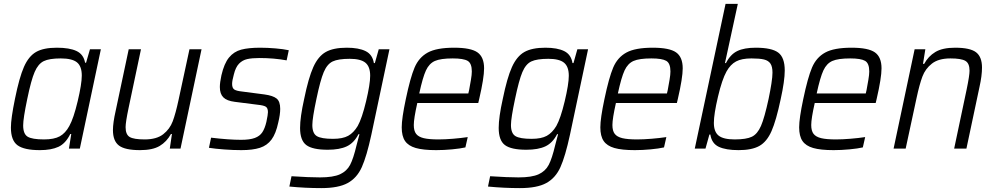

<svg xmlns="http://www.w3.org/2000/svg" viewBox="-20 -763 5112 986"><path d="M36 -108Q36 -154 57 -256Q79 -365 103 -419.5Q127 -474 165 -496Q203 -518 272 -518Q337 -518 373 -501Q409 -484 417 -441H422L442 -510H498L390 0H334L346 -75H341Q317 -26 280 -9Q243 8 185 8Q104 8 70 -17Q36 -42 36 -108ZM336 -116Q358 -155 379 -243.5Q400 -332 400 -375Q400 -423 375 -443Q350 -463 292 -463Q233 -463 204.5 -449Q176 -435 158 -393.5Q140 -352 120 -255Q99 -155 99 -119Q99 -75 122 -61Q145 -47 206 -47Q258 -47 287 -63Q316 -79 336 -116Z M560 -95Q560 -132 574 -194L641 -510H704L640 -207Q625 -135 625 -110Q625 -72 646 -59.5Q667 -47 723 -47Q784 -47 818 -73.5Q852 -100 867 -140Q882 -180 897 -250L953 -510H1015L907 0H852L863 -75H858Q836 -35 800 -13.5Q764 8 699 8Q622 8 591 -15.5Q560 -39 560 -95Z M1053 -4 1064 -56Q1155 -45 1218 -45Q1263 -45 1288.5 -54.5Q1314 -64 1327 -83.5Q1340 -103 1348 -137Q1356 -175 1356 -187Q1356 -208 1345 -215Q1334 -222 1304 -225L1186 -240Q1145 -245 1127 -263Q1109 -281 1109 -316Q1109 -339 1117 -376Q1131 -437 1156 -467.5Q1181 -498 1218.5 -508Q1256 -518 1316 -518Q1353 -518 1394.5 -514.5Q1436 -511 1463 -505L1452 -453Q1387 -465 1312 -465Q1274 -465 1249.5 -459.5Q1225 -454 1207.5 -436Q1190 -418 1181 -381Q1172 -349 1172 -332Q1172 -311 1183 -303.5Q1194 -296 1223 -293L1338 -278Q1382 -272 1400.5 -257Q1419 -242 1419 -204Q1419 -175 1409 -134Q1397 -77 1374.5 -46.5Q1352 -16 1315 -4Q1278 8 1219 8Q1178 8 1131 4.5Q1084 1 1053 -4Z M1466 195 1477 142Q1569 148 1623 148Q1691 148 1726 132Q1761 116 1778 83.5Q1795 51 1811 -17Q1816 -34 1826 -74H1821Q1798 -29 1761 -11.5Q1724 6 1663 6Q1585 6 1553 -18Q1521 -42 1521 -106Q1521 -161 1542 -255Q1564 -363 1589 -418.5Q1614 -474 1653 -496Q1692 -518 1761 -518Q1822 -518 1857.5 -500.5Q1893 -483 1900 -439H1905L1925 -510H1980L1887 -71Q1863 40 1838 95.5Q1813 151 1765.5 177Q1718 203 1630 203Q1548 203 1466 195ZM1817 -116Q1839 -155 1860 -243Q1881 -331 1881 -374Q1881 -421 1856.5 -441Q1832 -461 1776 -461Q1717 -461 1688.5 -447.5Q1660 -434 1642.5 -392.5Q1625 -351 1605 -255Q1584 -156 1584 -121Q1584 -78 1607 -64Q1630 -50 1690 -50Q1740 -50 1768 -65.5Q1796 -81 1817 -116Z M2043 -109Q2043 -155 2064 -254Q2087 -364 2109 -416Q2131 -468 2176.5 -493Q2222 -518 2312 -518Q2398 -518 2432 -494Q2466 -470 2466 -412Q2466 -363 2441 -255L2436 -234H2123Q2105 -154 2105 -121Q2105 -91 2117 -75.5Q2129 -60 2156 -53.5Q2183 -47 2232 -47Q2265 -47 2307 -50.5Q2349 -54 2382 -59L2370 -6Q2344 0 2301.5 4Q2259 8 2220 8Q2153 8 2115 -3Q2077 -14 2060 -39Q2043 -64 2043 -109ZM2385 -283 2389 -300Q2394 -327 2398.5 -353.5Q2403 -380 2403 -396Q2403 -438 2381.5 -450.5Q2360 -463 2305 -463Q2243 -463 2213.5 -450Q2184 -437 2167.5 -401.5Q2151 -366 2133 -283Z M2486 195 2497 142Q2589 148 2643 148Q2711 148 2746 132Q2781 116 2798 83.5Q2815 51 2831 -17Q2836 -34 2846 -74H2841Q2818 -29 2781 -11.5Q2744 6 2683 6Q2605 6 2573 -18Q2541 -42 2541 -106Q2541 -161 2562 -255Q2584 -363 2609 -418.5Q2634 -474 2673 -496Q2712 -518 2781 -518Q2842 -518 2877.5 -500.5Q2913 -483 2920 -439H2925L2945 -510H3000L2907 -71Q2883 40 2858 95.5Q2833 151 2785.5 177Q2738 203 2650 203Q2568 203 2486 195ZM2837 -116Q2859 -155 2880 -243Q2901 -331 2901 -374Q2901 -421 2876.5 -441Q2852 -461 2796 -461Q2737 -461 2708.5 -447.5Q2680 -434 2662.5 -392.5Q2645 -351 2625 -255Q2604 -156 2604 -121Q2604 -78 2627 -64Q2650 -50 2710 -50Q2760 -50 2788 -65.5Q2816 -81 2837 -116Z M3063 -109Q3063 -155 3084 -254Q3107 -364 3129 -416Q3151 -468 3196.5 -493Q3242 -518 3332 -518Q3418 -518 3452 -494Q3486 -470 3486 -412Q3486 -363 3461 -255L3456 -234H3143Q3125 -154 3125 -121Q3125 -91 3137 -75.5Q3149 -60 3176 -53.5Q3203 -47 3252 -47Q3285 -47 3327 -50.5Q3369 -54 3402 -59L3390 -6Q3364 0 3321.5 4Q3279 8 3240 8Q3173 8 3135 -3Q3097 -14 3080 -39Q3063 -64 3063 -109ZM3405 -283 3409 -300Q3414 -327 3418.5 -353.5Q3423 -380 3423 -396Q3423 -438 3401.5 -450.5Q3380 -463 3325 -463Q3263 -463 3233.5 -450Q3204 -437 3187.5 -401.5Q3171 -366 3153 -283Z M3628 -72H3623L3603 0H3548L3706 -743H3769L3703 -439H3708Q3731 -484 3766.5 -501Q3802 -518 3861 -518Q3943 -518 3976.5 -493Q4010 -468 4010 -401Q4010 -348 3989 -253Q3966 -144 3942 -89.5Q3918 -35 3879.5 -13.5Q3841 8 3773 8Q3708 8 3671.5 -9Q3635 -26 3628 -72ZM3927 -255Q3936 -298 3941.5 -333.5Q3947 -369 3947 -390Q3947 -421 3936.5 -436.5Q3926 -452 3903.5 -457.5Q3881 -463 3839 -463Q3789 -463 3760 -447.5Q3731 -432 3711 -396Q3688 -355 3667 -266Q3646 -177 3646 -132Q3646 -86 3670.5 -66.5Q3695 -47 3753 -47Q3813 -47 3841.5 -61Q3870 -75 3888 -116.5Q3906 -158 3927 -255Z M4084 -109Q4084 -155 4105 -254Q4128 -364 4150 -416Q4172 -468 4217.5 -493Q4263 -518 4353 -518Q4439 -518 4473 -494Q4507 -470 4507 -412Q4507 -363 4482 -255L4477 -234H4164Q4146 -154 4146 -121Q4146 -91 4158 -75.5Q4170 -60 4197 -53.5Q4224 -47 4273 -47Q4306 -47 4348 -50.5Q4390 -54 4423 -59L4411 -6Q4385 0 4342.5 4Q4300 8 4261 8Q4194 8 4156 -3Q4118 -14 4101 -39Q4084 -64 4084 -109ZM4426 -283 4430 -300Q4435 -327 4439.5 -353.5Q4444 -380 4444 -396Q4444 -438 4422.5 -450.5Q4401 -463 4346 -463Q4284 -463 4254.5 -450Q4225 -437 4208.5 -401.5Q4192 -366 4174 -283Z M4677 -510H4732L4720 -435H4726Q4747 -474 4783.5 -496Q4820 -518 4885 -518Q4962 -518 4992.5 -494.5Q5023 -471 5023 -416Q5023 -374 5010 -316L4943 0H4880L4944 -303Q4959 -375 4959 -400Q4959 -438 4937.5 -450.5Q4916 -463 4861 -463Q4800 -463 4766 -436.5Q4732 -410 4717 -370Q4702 -330 4687 -260L4631 0H4569Z"/></svg>

Font: Saira Semi Condensed Light
Style: Italic
Weight: 300
Width: 4
Italic angle: -12°
Designer: Hector Gatti with collaboration of the Omnibus-Type team
Foundry: Omnibus-Type
Version: Version 1.001; ttfautohint (v1.8)